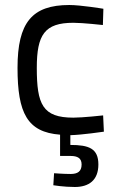

<svg xmlns="http://www.w3.org/2000/svg" viewBox="-20 -530 477 767"><path d="M373 127C373 63 335 49 261 49V10C307 9 395 -4 395 -4L392 -69C392 -69 311 -60 273 -60C150 -60 127 -113 127 -259C127 -391 158 -439 273 -439C311 -439 391 -430 391 -430L393 -495C393 -495 303 -510 257 -510C108 -510 50 -440 50 -259C50 -78 89 -2 220 8V93H262C290 93 306 102 306 127C306 155 290 165 262 165C235 165 196 162 196 162L193 210C193 210 235 217 279 217C335 217 373 190 373 127Z"/></svg>

Font: TitilliumText22L
Style: 400 wt
Weight: 400
Designer: Campivisivi
Foundry: Campivisivi
Version: 1.000